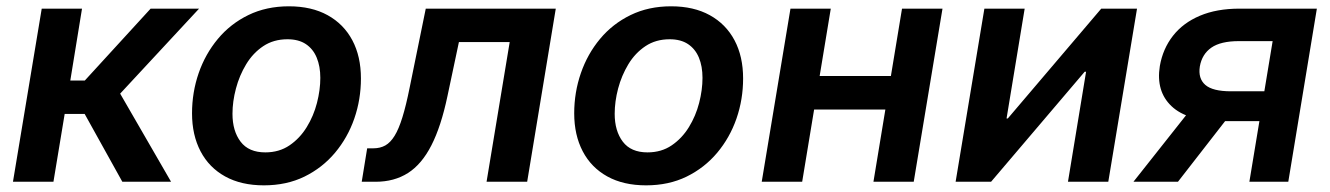

<svg xmlns="http://www.w3.org/2000/svg" viewBox="-20 -568 4156 600"><path d="M20.5 0 110.4 -541H236.3L199.7 -316.4H245.1L450.7 -541H602.1L355.5 -275.4L514.6 0H362.3L244.6 -211.9H182.1L147 0Z M804.7 11.2Q733.9 11.2 683.6 -16.6Q633.3 -44.4 606.7 -95.2Q580.1 -146 580.1 -213.9Q580.1 -279.3 600.8 -339.4Q621.6 -399.4 660.9 -446.5Q700.2 -493.7 756.3 -521Q812.5 -548.3 882.8 -548.3Q953.6 -548.3 1003.9 -520.5Q1054.2 -492.7 1081.1 -442.1Q1107.9 -391.6 1107.9 -322.8Q1107.9 -257.3 1087.2 -197.5Q1066.4 -137.7 1026.9 -90.6Q987.3 -43.5 931.4 -16.1Q875.5 11.2 804.7 11.2ZM809.1 -91.8Q852.5 -91.8 884.8 -113.8Q917 -135.7 938.5 -170.7Q960 -205.6 970.5 -246.3Q981 -287.1 981 -324.7Q981 -360.8 969.7 -387.9Q958.5 -415 935.8 -430.2Q913.1 -445.3 878.4 -445.3Q835 -445.3 802.7 -423.8Q770.5 -402.3 749.3 -367.2Q728 -332 717.3 -291.3Q706.5 -250.5 706.5 -212.4Q706.5 -158.7 731.9 -125.2Q757.3 -91.8 809.1 -91.8Z M1110.4 0 1127.4 -104.5H1146.5Q1168 -104.5 1184.1 -113.5Q1200.2 -122.6 1213.1 -143.6Q1226.1 -164.6 1237.5 -201.4Q1249 -238.3 1260.3 -294.9L1310.5 -541H1716.8L1627.4 0H1500.5L1572.8 -436.5H1414.1L1378.4 -268.1Q1358.4 -172.9 1328.1 -113.8Q1297.9 -54.7 1254.9 -27.3Q1211.9 0 1153.8 0Z M1999 11.2Q1928.2 11.2 1877.9 -16.6Q1827.6 -44.4 1801 -95.2Q1774.4 -146 1774.4 -213.9Q1774.4 -279.3 1795.2 -339.4Q1815.9 -399.4 1855.2 -446.5Q1894.5 -493.7 1950.7 -521Q2006.8 -548.3 2077.1 -548.3Q2147.9 -548.3 2198.2 -520.5Q2248.5 -492.7 2275.4 -442.1Q2302.2 -391.6 2302.2 -322.8Q2302.2 -257.3 2281.5 -197.5Q2260.7 -137.7 2221.2 -90.6Q2181.6 -43.5 2125.7 -16.1Q2069.8 11.2 1999 11.2ZM2003.4 -91.8Q2046.9 -91.8 2079.1 -113.8Q2111.3 -135.7 2132.8 -170.7Q2154.3 -205.6 2164.8 -246.3Q2175.3 -287.1 2175.3 -324.7Q2175.3 -360.8 2164.1 -387.9Q2152.8 -415 2130.1 -430.2Q2107.4 -445.3 2072.8 -445.3Q2029.3 -445.3 1997.1 -423.8Q1964.8 -402.3 1943.6 -367.2Q1922.4 -332 1911.6 -291.3Q1900.9 -250.5 1900.9 -212.4Q1900.9 -158.7 1926.3 -125.2Q1951.7 -91.8 2003.4 -91.8Z M2797.4 -330.6 2780.3 -225.6H2490.2L2507.3 -330.6ZM2576.2 -541 2486.8 0H2360.4L2450.2 -541ZM2925.3 -541 2835.4 0H2709.5L2798.8 -541Z M3443.4 0H3317.4L3374 -343.8H3369.6L3077.1 0H2966.3L3056.2 -541H3182.1L3125.5 -197.8H3129.4L3421.4 -541H3533.2Z M4005.9 0H3884.3L3957 -439.5H3851.6Q3794.9 -439.5 3765.6 -419.2Q3736.3 -398.9 3729.5 -360.4Q3723.6 -322.8 3746.6 -302.7Q3769.5 -282.7 3826.7 -282.7H3981.9L3966.8 -189.5H3798.3Q3690.4 -189.5 3641.1 -236.1Q3591.8 -282.7 3604.5 -361.8Q3613.8 -415.5 3645.5 -456.1Q3677.2 -496.6 3729.7 -518.8Q3782.2 -541 3853.5 -541H4095.2ZM3661.1 0H3522L3716.3 -245.6H3852.1Z"/></svg>

Font: Inter 17pt SemiBold
Style: Italic
Weight: 600
Italic angle: -9.3988°
Version: Version 4.001;git-66647c0bb